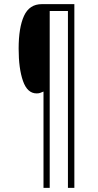

<svg xmlns="http://www.w3.org/2000/svg" viewBox="-20 -780 473 927"><path d="M339 127H308V-727H220V127H190V-338Q181 -334 174 -331.5Q167 -329 157 -329Q112 -329 91 -389Q70 -449 70 -545Q70 -647 96 -703.5Q122 -760 182 -760H339Z"/></svg>

Font: Noto Sans Gurmukhi ExtraCondensed ExtraLight
Style: Regular
Weight: 200
Width: 2
Designer: Jelle Bosma - Monotype Design Team
Foundry: Monotype Imaging Inc.
Version: Version 2.004; ttfautohint (v1.8.4.7-5d5b)